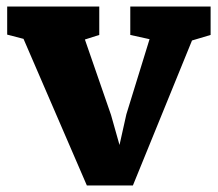

<svg xmlns="http://www.w3.org/2000/svg" viewBox="-20 -566 667 588"><path d="M2 -460V-546H284V-459L240 -445L320 -214L346 -122L367 -216L438 -446L379 -459V-546H625V-459L568 -442L387 2H246L52 -447Z"/></svg>

Font: Martel Heavy
Style: Regular
Weight: 900
Designer: Dan Reynolds
Foundry: Dan Reynolds
Version: Version 1.001; ttfautohint (v1.1) -l 5 -r 5 -G 72 -x 0 -D la